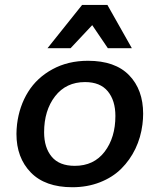

<svg xmlns="http://www.w3.org/2000/svg" viewBox="-20 -766 662 797"><path d="M459 -284.7Q459 -348.6 427.5 -387Q396 -425.3 333 -425.3Q254.4 -425.3 208.7 -366.5Q163.1 -307.6 163.1 -216.8Q163.1 -153.3 194.6 -115.5Q226.1 -77.6 290.5 -77.6Q369.6 -77.6 414.3 -136.2Q459 -194.8 459 -284.7ZM280.3 11.2Q167.5 11.2 107.9 -50Q48.3 -111.3 48.3 -210Q48.3 -227.5 50.8 -250.5Q60.1 -325.7 96.7 -384.5Q133.3 -443.4 197.8 -478.5Q262.2 -513.7 345.2 -513.7Q458 -513.7 516.1 -453.6Q574.2 -393.6 574.2 -293.9Q574.2 -272.5 571.3 -249.5Q564.5 -195.3 542 -148.4Q519.5 -101.6 483.4 -65.7Q447.3 -29.8 394.8 -9.3Q342.3 11.2 280.3 11.2ZM177.2 -565.9 320.8 -745.6H425.8L527.3 -565.9H427.7L362.8 -661.6L272.9 -565.9Z"/></svg>

Font: Muli
Style: Semi-BoldItalic
Weight: 600
Italic angle: -7°
Designer: Vernon Adams
Foundry: newtypography
Version: Version 2.0; ttfautohint (v1.00rc1.2-2d82) -l 8 -r 50 -G 200